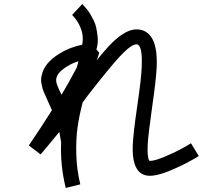

<svg xmlns="http://www.w3.org/2000/svg" viewBox="-20 -842 1040 940"><path d="M822.3 -90.8Q875 -115.2 915 -140.6L953.1 -78.1Q903.3 -46.9 846.7 -21.5Q760.7 18.6 713.9 18.6Q688.5 18.6 670.9 6.8Q626 -23.4 629.9 -129.9Q631.8 -184.6 651.4 -319.3Q671.9 -457 673.8 -514.6Q677.7 -599.6 659.2 -620.1Q655.3 -625 648.4 -625Q622.1 -625 567.4 -566.4Q525.4 -522.5 410.2 -375Q394.5 -353.5 384.8 -340.8Q367.2 -273.4 359.4 -216.8Q351.6 -160.2 353.5 -86.4Q355.5 -12.7 373 60.5L301.8 78.1Q274.4 -33.2 279.3 -145.5Q275.4 -171.9 270.5 -196.3Q223.6 -138.7 178.7 -85.9L121.1 -129.9Q183.6 -221.7 234.4 -302.7Q227.5 -318.4 214.8 -345.7Q208 -361.3 204.6 -369.1Q201.2 -377 195.3 -390.1Q189.5 -403.3 187.5 -412.1Q185.5 -420.9 183.1 -432.1Q180.7 -443.4 181.2 -453.6Q181.6 -463.9 184.6 -474.6Q197.3 -534.2 270.5 -579.1Q320.3 -610.4 381.8 -623Q382.8 -623 382.8 -624Q382.8 -625 382.8 -626Q392.6 -675.8 365.2 -725.6Q350.6 -752 333 -768.6L382.8 -822.3Q385.7 -819.3 389.2 -815.4Q392.6 -811.5 402.3 -800.3Q412.1 -789.1 419.9 -776.4Q427.7 -763.7 437.5 -744.6Q447.3 -725.6 451.2 -706.5Q455.1 -687.5 458 -662.1Q460.9 -636.7 455.1 -612.3Q454.1 -606.4 452.1 -599.6L465.8 -584Q462.9 -571.3 453.1 -546.9Q488.3 -589.8 513.7 -617.2Q549.8 -655.3 579.1 -673.8Q615.2 -698.2 648.4 -698.2Q689.5 -698.2 714.8 -668Q752 -625 747.1 -511.7Q744.1 -450.2 723.6 -308.6Q706.1 -184.6 703.1 -134.8Q700.2 -72.3 710.9 -54.7Q740.2 -51.8 822.3 -90.8ZM255.9 -459Q252.9 -446.3 258.8 -428.7Q264.6 -411.1 281.2 -377.9Q321.3 -445.3 348.6 -498Q352.5 -504.9 355.5 -510.7Q360.4 -528.3 364.3 -542Q334 -533.2 309.6 -517.6Q261.7 -488.3 255.9 -459Z"/></svg>

Font: irohakakuC Regular
Style: Regular
Weight: 400
Designer: [Source Han Sans]
Ryoko NISHIZUKA Ë•øÂ°öÊ∂ºÂ≠ê (kana & ideographs); Paul D. Hunt (Latin, Greek & Cyrillic); Wenlong ZHAN
Version: Version 1.001.20160904